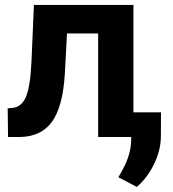

<svg xmlns="http://www.w3.org/2000/svg" viewBox="-20 -548 692 768"><path d="M10.7 0ZM513.7 -528.3V0H372.6V-414.1H248L239.3 -251Q231 -120.6 188 -61Q145 -1.5 60.1 0H12.2L10.7 -114.7L28.3 -116.2Q66.4 -119.1 84 -161.1Q101.6 -203.1 106 -304.2L115.7 -528.3ZM527.3 199.7 453.6 161.1 471.2 129.4Q503.9 69.8 504.9 10.7V-98.6H624L623.5 -1Q623 53.2 596.2 108.4Q569.3 163.6 527.3 199.7Z"/></svg>

Font: Roboto
Style: Bold
Weight: 700
Designer: Google
Version: Version 2.134; 2016; ttfautohint (v1.6)